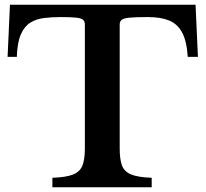

<svg xmlns="http://www.w3.org/2000/svg" viewBox="-20 -790 867 810"><path d="M805 -770 815 -550H772Q768 -616 748.5 -652.5Q729 -689 693.5 -703.5Q658 -718 604 -718Q552 -718 526.5 -715.5Q501 -713 493 -706Q485 -699 485 -687V-163Q485 -120 494 -93.5Q503 -67 532 -54.5Q561 -42 620 -40V0H201V-40Q261 -42 290 -54.5Q319 -67 328.5 -93.5Q338 -120 338 -163V-687Q338 -699 331 -706Q324 -713 302 -715.5Q280 -718 235 -718Q199 -718 166 -714Q133 -710 108 -694.5Q83 -679 68 -645Q53 -611 51 -550H12L22 -770Z"/></svg>

Font: Libre Baskerville
Style: Bold
Weight: 700
Designer: Pablo Impallari, Rodrigo Fuenzalida
Foundry: Pablo Impallari, Rodrigo Fuenzalida
Version: Version 1.051; ttfautohint (v1.8.4.7-5d5b)